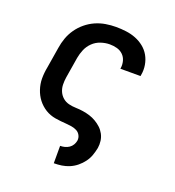

<svg xmlns="http://www.w3.org/2000/svg" viewBox="-135 -644 869 955"><g transform="rotate(20 300.0 -166.5)"><path d="M257 205V113H258Q269 113 281 110Q293 107 303.5 100Q314 93 320.5 82Q327 71 329 59Q331 44 324 31Q317 18 304.5 11.5Q292 5 277 2.5Q262 0 247.5 -1Q233 -2 218 -3.5Q203 -5 188.5 -7.5Q174 -10 160.5 -15Q147 -20 135 -27.5Q123 -35 112.5 -44.5Q102 -54 93.5 -65Q85 -76 78.5 -88.5Q72 -101 67.5 -114.5Q63 -128 60.5 -142.5Q58 -157 58 -172Q58 -187 59.5 -202Q61 -217 64 -232L82 -342Q86 -369 95.5 -395.5Q105 -422 121.5 -445.5Q138 -469 160.5 -487.5Q183 -506 209 -517.5Q235 -529 262.5 -533.5Q290 -538 317 -538Q344 -538 371 -534.5Q398 -531 422 -521.5Q446 -512 466 -496Q486 -480 498.5 -458Q511 -436 515.5 -409.5Q520 -383 515 -356Q515 -354 514.5 -352.5Q514 -351 514 -350H407Q407 -350 407.5 -351Q408 -352 408 -353Q411 -372 406 -391Q401 -410 387.5 -423Q374 -436 355.5 -441Q337 -446 317 -446Q294 -446 270 -438Q246 -430 228 -412.5Q210 -395 200.5 -372.5Q191 -350 187 -327L169 -217Q166 -198 166.5 -178.5Q167 -159 174.5 -142Q182 -125 196 -113Q210 -101 228.5 -96.5Q247 -92 266.5 -91.5Q286 -91 305 -88Q324 -85 341.5 -79.5Q359 -74 375 -64.5Q391 -55 404 -43Q417 -31 426 -14.5Q435 2 437.5 21Q440 40 437 59Q433 79 426 99Q419 119 406 136.5Q393 154 376 168Q359 182 339 190.5Q319 199 298.5 202Q278 205 258 205Z"/></g></svg>

Font: Iosevka Curly Slab SmBdExObl
Style: Regular
Weight: 600
Width: 7
Italic angle: -9°
Monospace: yes
Designer: Belleve Invis
Foundry: Belleve Invis
Version: Version 11.1.0; ttfautohint (v1.8.3)